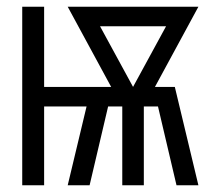

<svg xmlns="http://www.w3.org/2000/svg" viewBox="-20 -550 640 570"><path d="M46 0V-530H111V-292H310L181 -530H569L440 -292H499L569 0H504L449 -234H407V0H343V-234H301L246 0H181L237 -234H111V0ZM375 -292 473 -472H277Z"/></svg>

Font: Iosevka Curly Light Extended
Style: Regular
Weight: 300
Width: 7
Monospace: yes
Designer: Belleve Invis
Foundry: Belleve Invis
Version: Version 11.1.0; ttfautohint (v1.8.3)